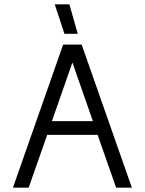

<svg xmlns="http://www.w3.org/2000/svg" viewBox="-20 -871 672 891"><path d="M433 -245H199L113 0H40L273 -664H359L592 0H519ZM411 -309 316 -581 221 -309ZM341 -714H279L234 -851H302Z"/></svg>

Font: Sulphur Point
Style: Regular
Weight: 400
Designer: Noponies / Dale Sattler
Foundry: Noponies
Version: Version 1.000; ttfautohint (v1.8)